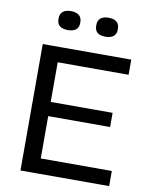

<svg xmlns="http://www.w3.org/2000/svg" viewBox="-93 -919 768 987"><g transform="rotate(10 291.5 -426.0)"><path d="M83 0V-660H175V0ZM131 0V-79H546V0ZM131 -300V-374H498V-300ZM131 -581V-660H545V-581ZM394 -753Q366 -753 351.5 -764.5Q337 -776 337 -803Q337 -828 351.5 -840Q366 -852 394 -852Q421 -852 435.5 -840Q450 -828 450 -802Q450 -776 435 -764.5Q420 -753 394 -753ZM197 -753Q170 -753 155 -764.5Q140 -776 140 -803Q140 -828 155 -840Q170 -852 197 -852Q224 -852 239 -840Q254 -828 254 -802Q254 -776 239 -764.5Q224 -753 197 -753Z"/></g></svg>

Font: Bricolage Grotesque 20pt
Style: Regular
Weight: 400
Version: Version 1.001;gftools[0.9.33.dev8+g029e19f]